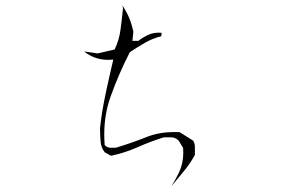

<svg xmlns="http://www.w3.org/2000/svg" viewBox="-20 -749 1040 686"><path d="M564.9 -258.3H592.3Q606.4 -258.3 618.7 -246.1L634.3 -220.2Q634.8 -210.9 634.8 -202.6Q634.8 -165 619.6 -132.8Q607.4 -107.4 592.3 -83.5Q611.3 -106.9 631.8 -131.3Q658.2 -162.1 676.3 -195.3V-224.1Q676.3 -237.3 669.9 -246.6L621.6 -276.9Q612.3 -277.3 603 -277.3Q550.3 -277.3 505.9 -260.3Q452.6 -238.8 394 -221.2H374Q363.3 -221.2 355.5 -229.5L354 -230.5Q352.5 -250.5 352.5 -268.6Q352.5 -342.3 376 -406.2Q404.3 -485.4 443.8 -562.5Q470.2 -580.1 497.1 -595.7Q523.9 -611.3 554.7 -619.1L557.1 -622.6V-631.8Q552.2 -632.3 547.9 -632.3Q528.8 -632.3 513.2 -626Q492.7 -617.2 474.1 -603H453.1L456.5 -635.7Q450.7 -663.1 441.2 -685.8Q431.6 -708.5 417.5 -729L419.4 -718.8Q415.5 -680.2 410.6 -643.1Q405.8 -606 389.6 -572.3L329.1 -558.1L282.7 -564.9H280.8Q297.9 -550.8 319.8 -543Q341.8 -535.2 365.2 -535.2Q371.6 -535.2 384.8 -536.1Q354.5 -407.7 345.7 -352.5Q340.8 -322.3 337.4 -291.5Q337.4 -266.6 339.4 -243.2Q341.3 -220.7 354.5 -204.6L376.5 -192.4Q425.3 -202.6 471.2 -222.9Q517.1 -243.2 564.9 -258.3Z"/></svg>

Font: Bakudai
Style: Light
Weight: 300
Version: Version 1.48